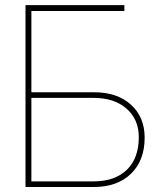

<svg xmlns="http://www.w3.org/2000/svg" viewBox="-20 -748 631 768"><path d="M82 0V-727.5H477.5V-704.1H105.5V-378.9H355.5Q447.8 -379.4 503.2 -329.8Q558.6 -280.3 558.6 -197.3Q558.6 -106 503.9 -53Q449.2 0 355.5 0ZM105.5 -22.5H355.5Q440.4 -22.9 487.8 -69.3Q535.2 -115.7 535.2 -199.2Q535.2 -270.5 486.1 -313.5Q437 -356.4 355.5 -356.4H105.5Z"/></svg>

Font: Inter Display Thin
Style: Regular
Weight: 100
Designer: Rasmus Andersson
Foundry: rsms
Version: Version 4.000;git-a52131595